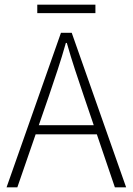

<svg xmlns="http://www.w3.org/2000/svg" viewBox="-20 -799 566 819"><path d="M8 0 240 -659H286L518 0H470L338 -388Q318 -447 300 -501.5Q282 -556 265 -616H261Q244 -556 226 -501.5Q208 -447 188 -388L54 0ZM114 -226V-265H409V-226ZM139 -743V-779H387V-743Z"/></svg>

Font: Source Sans 3 ExtraLight Light
Style: Regular
Weight: 300
Version: Version 3.052;hotconv 1.1.0;makeotfexe 2.6.0